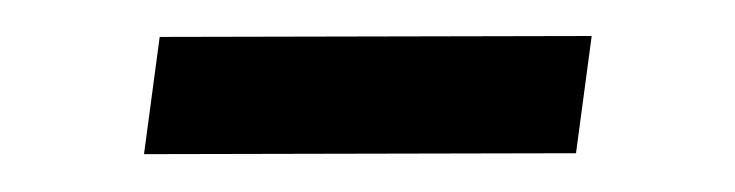

<svg xmlns="http://www.w3.org/2000/svg" viewBox="-20 -310 398 104"><path d="M58 -226.5 66.5 -290 300.5 -290.5 292 -227Z"/></svg>

Font: Public Sans Thin Light
Style: Italic
Weight: 300
Italic angle: -8°
Version: Version 2.001